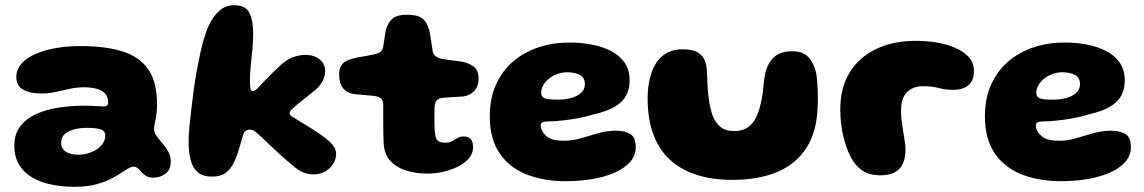

<svg xmlns="http://www.w3.org/2000/svg" viewBox="-20 -653 4384 736"><path d="M264 63Q221.5 63 180.5 55.2Q139.5 47.5 106.8 29.2Q74 11 54.5 -19.5Q35 -50 35 -95Q35 -139.5 57.8 -169Q80.5 -198.5 119 -216Q157.5 -233.5 206.2 -240.8Q255 -248 307 -248Q320 -248 333 -247.2Q346 -246.5 357 -245.8Q368 -245 374.5 -245Q386 -245 390.2 -248.8Q394.5 -252.5 394.5 -261.5Q394.5 -271 392 -278.5Q389.5 -286 385 -292Q380.5 -298 374 -302Q362 -310.5 343.5 -314.5Q325 -318.5 303 -318.5Q275 -318.5 247.5 -312.5Q220 -306.5 193.2 -300.5Q166.5 -294.5 139.5 -294.5Q93.5 -294.5 68 -309.8Q42.5 -325 42.5 -357Q42.5 -387 63 -409.8Q83.5 -432.5 118.5 -447.2Q153.5 -462 197.2 -469.2Q241 -476.5 287 -476.5Q382.5 -476.5 448 -456.5Q513.5 -436.5 547.8 -387.8Q582 -339 582 -253Q582 -234 580.2 -219.5Q578.5 -205 576.2 -194.2Q574 -183.5 572.2 -175Q570.5 -166.5 570.5 -159Q570.5 -145 580.2 -131.5Q590 -118 602.8 -103.5Q615.5 -89 625 -72Q634.5 -55 634.5 -33.5Q634.5 -2 614.2 13Q594 28 567.5 28Q546.5 28 534 17.5Q521.5 7 512.5 -3.5Q503.5 -14 492.5 -14Q484.5 -14 474.8 -9Q465 -4 452 5Q436.5 15.5 411.8 29.2Q387 43 351 53Q315 63 264 63ZM281 -60Q299.5 -60 317.5 -65.2Q335.5 -70.5 350.5 -80.2Q365.5 -90 374.5 -103.5Q383.5 -117 383.5 -133.5Q383.5 -146 375.5 -152Q367.5 -158 352.2 -160.5Q337 -163 315 -163Q290 -163 267 -157.8Q244 -152.5 229.2 -140Q214.5 -127.5 214.5 -105.5Q214.5 -89.5 223.2 -79.5Q232 -69.5 247 -64.8Q262 -60 281 -60Z M793 24Q757 24 737.5 7Q718 -10 710.5 -40.5Q703 -71 703 -111.5Q703 -134 705.8 -164Q708.5 -194 712.8 -229.8Q717 -265.5 722 -304Q727.5 -344.5 734.2 -381.5Q741 -418.5 748 -450.8Q755 -483 763.2 -509.2Q771.5 -535.5 779.5 -554Q797 -591 821 -612Q845 -633 877.5 -633Q921 -633 935.8 -604Q950.5 -575 950.5 -525.5Q950.5 -511.5 949.8 -496Q949 -480.5 947.5 -464Q946 -447.5 944.2 -431.2Q942.5 -415 941 -399.2Q939.5 -383.5 938.8 -369.2Q938 -355 938 -342.5Q938 -326.5 940 -315.2Q942 -304 947.5 -304Q953.5 -304 960.8 -309Q968 -314 975.5 -323Q982 -330 991.5 -340Q1001 -350 1012.5 -361.8Q1024 -373.5 1035.8 -384.8Q1047.5 -396 1058.2 -405.5Q1069 -415 1077 -420.5Q1093 -431 1112.8 -436.8Q1132.5 -442.5 1151 -442.5Q1184.5 -442.5 1205.5 -425.5Q1226.5 -408.5 1226.5 -379.5Q1226.5 -359.5 1214.2 -338Q1202 -316.5 1176 -298Q1155.5 -280.5 1137.2 -266.8Q1119 -253 1104 -239Q1090 -227 1090 -219Q1090 -214.5 1094.2 -210.2Q1098.5 -206 1106.5 -202Q1117.5 -195 1134.8 -184.5Q1152 -174 1171.8 -161.8Q1191.5 -149.5 1210 -136.5Q1228.5 -123.5 1242 -111.5Q1254 -100.5 1261.2 -88.5Q1268.5 -76.5 1268.5 -62.5Q1268.5 -42.5 1257 -24.5Q1245.5 -6.5 1226 4.5Q1206.5 15.5 1181.5 15.5Q1158.5 15.5 1139.2 6.5Q1120 -2.5 1103 -18Q1085.5 -32 1065.2 -50Q1045 -68 1023.5 -88.8Q1002 -109.5 981 -128.5Q969.5 -140 959 -148Q948.5 -156 937.5 -156Q926 -156 919.5 -149Q913 -142 910.5 -131.5Q901 -96.5 892.8 -71.2Q884.5 -46 876 -28.5Q861.5 -1 842.8 11.5Q824 24 793 24Z M1618.5 12.5Q1576 12.5 1538 1Q1500 -10.5 1476 -36.8Q1452 -63 1450.5 -108Q1450 -119.5 1449.8 -133.2Q1449.5 -147 1449.2 -161.8Q1449 -176.5 1449 -191.2Q1449 -206 1449 -220.8Q1449 -235.5 1449 -249Q1449 -271 1437.5 -277.8Q1426 -284.5 1407.5 -286Q1397.5 -287 1385.8 -288Q1374 -289 1361.8 -290.2Q1349.5 -291.5 1336.5 -292.5Q1310.5 -296 1295.2 -314.8Q1280 -333.5 1280 -367Q1280 -390.5 1289 -403.2Q1298 -416 1313.2 -422Q1328.5 -428 1346 -432Q1368 -435.5 1385.2 -438.8Q1402.5 -442 1416 -445Q1430 -448 1438.8 -454.5Q1447.5 -461 1449.5 -477.5Q1451.5 -489 1453 -500.5Q1454.5 -512 1456.2 -523Q1458 -534 1460.5 -542.5Q1470.5 -571.5 1487.5 -584Q1504.5 -596.5 1540.5 -596.5Q1569 -596.5 1585.8 -589.8Q1602.5 -583 1611.8 -568.8Q1621 -554.5 1627 -531Q1629 -519 1630.5 -510Q1632 -501 1633.2 -493Q1634.5 -485 1635.5 -477.2Q1636.5 -469.5 1638 -460Q1640 -445 1650.5 -437.2Q1661 -429.5 1676 -427Q1689 -425 1701 -423.2Q1713 -421.5 1724.8 -420Q1736.5 -418.5 1747.5 -417Q1773 -413.5 1793.8 -399.2Q1814.5 -385 1814.5 -351.5Q1814.5 -322.5 1797.5 -304.2Q1780.5 -286 1754.5 -283Q1732 -281.5 1711 -280.5Q1690 -279.5 1677 -278Q1666 -277 1657 -270.8Q1648 -264.5 1646 -245.5Q1646 -235 1645.5 -224Q1645 -213 1645.2 -202Q1645.5 -191 1645.5 -180.5Q1645.5 -170 1646 -160Q1646.5 -150 1647.5 -141.5Q1649 -123 1657.5 -114.5Q1666 -106 1687.5 -106Q1703 -106 1713.8 -112.2Q1724.5 -118.5 1734.2 -124.2Q1744 -130 1756 -130Q1776 -130 1784.8 -119.5Q1793.5 -109 1793.5 -88.5Q1793.5 -65 1777.5 -46.2Q1761.5 -27.5 1735.8 -14.5Q1710 -1.5 1679.2 5.5Q1648.5 12.5 1618.5 12.5Z M2149.5 41.5Q2062.5 41.5 1996.5 14.8Q1930.5 -12 1894 -67.2Q1857.5 -122.5 1857.5 -207Q1857.5 -276.5 1881.5 -329.2Q1905.5 -382 1947.5 -417.8Q1989.5 -453.5 2045 -471.8Q2100.5 -490 2163 -490Q2206 -490 2246.8 -482.5Q2287.5 -475 2320.8 -458.2Q2354 -441.5 2373.8 -413.5Q2393.5 -385.5 2393.5 -345.5Q2393.5 -312.5 2382 -290Q2370.5 -267.5 2350.2 -252.8Q2330 -238 2303.8 -228.5Q2277.5 -219 2248 -212.5Q2227 -205.5 2195.5 -199.8Q2164 -194 2132.8 -190.8Q2101.5 -187.5 2080 -187.5Q2065 -187.5 2058.8 -183.8Q2052.5 -180 2052.5 -171Q2052.5 -163 2056.8 -153.8Q2061 -144.5 2069 -137Q2081.5 -123 2099.5 -118.2Q2117.5 -113.5 2143 -113.5Q2174.5 -113.5 2207.2 -123.2Q2240 -133 2273.5 -142.5Q2307 -152 2340.5 -152Q2375.5 -152 2396.2 -139.2Q2417 -126.5 2417 -88.5Q2417 -56.5 2395.2 -32Q2373.5 -7.5 2335.8 9Q2298 25.5 2250 33.5Q2202 41.5 2149.5 41.5ZM2121.5 -271Q2144.5 -271 2167.5 -276.8Q2190.5 -282.5 2206.2 -295.8Q2222 -309 2222 -330Q2222 -355.5 2202.5 -365.8Q2183 -376 2153.5 -376Q2135.5 -376 2117.8 -369.8Q2100 -363.5 2085.8 -352.5Q2071.5 -341.5 2063 -327.2Q2054.5 -313 2054.5 -297Q2054.5 -285.5 2061.8 -279.8Q2069 -274 2084 -272.5Q2099 -271 2121.5 -271Z M2788 36.5Q2709 36.5 2648.2 16.5Q2587.5 -3.5 2546.2 -42.5Q2505 -81.5 2483.8 -140Q2462.5 -198.5 2462.5 -276Q2462.5 -296.5 2464.8 -316Q2467 -335.5 2471.5 -353.5Q2476 -371.5 2482 -386.5Q2498 -424 2526.8 -444Q2555.5 -464 2596 -464Q2636 -464 2655.8 -451.2Q2675.5 -438.5 2682.2 -419.8Q2689 -401 2689.5 -383Q2690.5 -371 2690.8 -358.8Q2691 -346.5 2691.8 -334.5Q2692.5 -322.5 2693.2 -311.2Q2694 -300 2695 -290.5Q2699.5 -245 2710.5 -213.8Q2721.5 -182.5 2741.8 -166.5Q2762 -150.5 2794.5 -150.5Q2823.5 -150.5 2844 -163Q2864.5 -175.5 2877.8 -202Q2891 -228.5 2899 -269Q2902 -283.5 2903.8 -297.8Q2905.5 -312 2906.8 -326Q2908 -340 2910.2 -354.2Q2912.5 -368.5 2916 -382.5Q2926 -415.5 2949.5 -436Q2973 -456.5 3018 -456.5Q3057 -456.5 3077.8 -435.2Q3098.5 -414 3107.5 -378Q3110.5 -363.5 3112 -347.8Q3113.5 -332 3114.2 -315.5Q3115 -299 3115.2 -282Q3115.5 -265 3114.5 -248Q3112 -149 3071.2 -86Q3030.5 -23 2958.2 6.8Q2886 36.5 2788 36.5Z M3354 19Q3329.5 19 3310.8 12.8Q3292 6.5 3277.5 -5.2Q3263 -17 3252 -33Q3239.5 -51.5 3230 -75.2Q3220.5 -99 3214 -125.2Q3207.5 -151.5 3204.2 -179.2Q3201 -207 3201 -233Q3201 -317 3237.5 -375.8Q3274 -434.5 3339.2 -465.5Q3404.5 -496.5 3491.5 -496.5Q3533 -496.5 3572.5 -489.8Q3612 -483 3643.8 -468.8Q3675.5 -454.5 3694.5 -433Q3713.5 -411.5 3713.5 -381.5Q3713.5 -353 3702 -337Q3690.5 -321 3672.5 -314.8Q3654.5 -308.5 3635 -308.5Q3605 -308.5 3579 -315.5Q3553 -322.5 3518.5 -322.5Q3479 -322.5 3456.5 -299.5Q3434 -276.5 3434 -230.5Q3434 -213 3435.8 -196Q3437.5 -179 3440 -163.2Q3442.5 -147.5 3445 -132.8Q3447.5 -118 3449.2 -105Q3451 -92 3451 -81Q3451 -30.5 3427.8 -5.8Q3404.5 19 3354 19Z M4047.5 41.5Q3960.5 41.5 3894.5 14.8Q3828.5 -12 3792 -67.2Q3755.5 -122.5 3755.5 -207Q3755.5 -276.5 3779.5 -329.2Q3803.5 -382 3845.5 -417.8Q3887.5 -453.5 3943 -471.8Q3998.5 -490 4061 -490Q4104 -490 4144.8 -482.5Q4185.5 -475 4218.8 -458.2Q4252 -441.5 4271.8 -413.5Q4291.5 -385.5 4291.5 -345.5Q4291.5 -312.5 4280 -290Q4268.5 -267.5 4248.2 -252.8Q4228 -238 4201.8 -228.5Q4175.5 -219 4146 -212.5Q4125 -205.5 4093.5 -199.8Q4062 -194 4030.8 -190.8Q3999.5 -187.5 3978 -187.5Q3963 -187.5 3956.8 -183.8Q3950.5 -180 3950.5 -171Q3950.5 -163 3954.8 -153.8Q3959 -144.5 3967 -137Q3979.5 -123 3997.5 -118.2Q4015.5 -113.5 4041 -113.5Q4072.5 -113.5 4105.2 -123.2Q4138 -133 4171.5 -142.5Q4205 -152 4238.5 -152Q4273.5 -152 4294.2 -139.2Q4315 -126.5 4315 -88.5Q4315 -56.5 4293.2 -32Q4271.5 -7.5 4233.8 9Q4196 25.5 4148 33.5Q4100 41.5 4047.5 41.5ZM4019.5 -271Q4042.5 -271 4065.5 -276.8Q4088.5 -282.5 4104.2 -295.8Q4120 -309 4120 -330Q4120 -355.5 4100.5 -365.8Q4081 -376 4051.5 -376Q4033.5 -376 4015.8 -369.8Q3998 -363.5 3983.8 -352.5Q3969.5 -341.5 3961 -327.2Q3952.5 -313 3952.5 -297Q3952.5 -285.5 3959.8 -279.8Q3967 -274 3982 -272.5Q3997 -271 4019.5 -271Z"/></svg>

Font: Gluten
Style: Bold
Weight: 700
Designer: Tyler Finck
Foundry: Etcetera Type Company
Version: Version 1.204